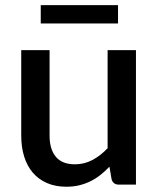

<svg xmlns="http://www.w3.org/2000/svg" viewBox="-20 -700 601 728"><path d="M495.5 -510V0H430.5Q409 0 403 -20.5L395 -68Q379 -51 361.2 -37Q343.5 -23 323.5 -13Q303.5 -3 280.8 2.5Q258 8 232 8Q190 8 158 -6Q126 -20 104.2 -45.5Q82.5 -71 71.5 -106.8Q60.5 -142.5 60.5 -185.5V-510H168V-185.5Q168 -134 191.8 -105.5Q215.5 -77 264 -77Q299.5 -77 330.2 -93.2Q361 -109.5 388 -138V-510ZM134.5 -680.5H427.5V-611H134.5Z"/></svg>

Font: Lato SemiBold
Style: Regular
Weight: 600
Designer: Lukasz Dziedzic with Adam Twardoch and Botio Nikoltchev
Foundry: tyPoland Lukasz Dziedzic
Version: Version 2.015; 2015-08-06; http://www.latofonts.com/